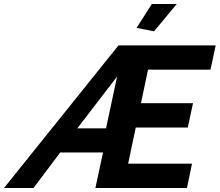

<svg xmlns="http://www.w3.org/2000/svg" viewBox="-100 -936 1094 956"><path d="M490 -710H974L948 -589H637L602 -422H861L835 -301H576L538 -121H856L831 0H375L413 -177H200L67 0H-80ZM428 -297 483 -555 285 -297ZM667 -780 580 -797 656 -916H780Z"/></svg>

Font: Raleway Thin
Style: Bold Italic
Weight: 700
Italic angle: -12°
Version: Version 4.026